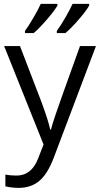

<svg xmlns="http://www.w3.org/2000/svg" viewBox="-20 -731 508 975"><path d="M1 -497.1H81.5L190.4 -213.4Q226.1 -116.7 234.9 -73.2H238.8Q244.6 -96.7 263.4 -152.6Q282.2 -208.5 386.2 -497.1H467.3L253.4 68.8Q221.7 152.8 179.2 188Q136.7 223.1 75.2 223.1Q41 223.1 7.3 215.3V155.3Q32.2 160.6 63 160.6Q140.6 160.6 173.8 73.2L201.2 2.9ZM106.9 -574.2Q123 -595.7 147.9 -637.9Q172.9 -680.2 187 -711.4H271.5V-702.1Q254.4 -673.3 215.6 -628.9Q176.8 -584.5 150.9 -563H106.9ZM268.6 -574.2Q291 -605 313.7 -645Q336.4 -685.1 348.6 -711.4H432.6V-702.1Q416 -673.3 377.2 -628.9Q338.4 -584.5 312 -563H268.6Z"/></svg>

Font: Bpm'online Open Sans
Style: Regular
Weight: 400
Foundry: Ascender Corporation
Version: Version 1.10